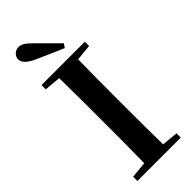

<svg xmlns="http://www.w3.org/2000/svg" viewBox="-311 -1013 1049 1049"><g transform="rotate(-45 213.0 -488.5)"><path d="M293 -816C253 -856 213 -896 176 -933C143 -966 124 -977 103 -977C75 -977 54 -954 54 -931C54 -910 69 -887 118 -864C171 -841 224 -816 278 -794ZM45 -708 140 -699C142 -597 142 -496 142 -394V-346C142 -243 142 -141 140 -42L45 -33V0H380V-33L286 -42C284 -143 284 -245 284 -347V-394C284 -497 284 -599 286 -699L380 -708V-741H45Z"/></g></svg>

Font: Noto Serif SC
Style: Bold
Weight: 700
Designer: Ryoko NISHIZUKA 西塚涼子 (kana & ideographs); Frank Grießhammer (Latin, Greek & Cyrillic); Wenlong ZHANG 张文龙 (bopomofo); San
Foundry: Adobe
Version: Version 2.001;hotconv 1.1.0;makeotfexe 2.6.0